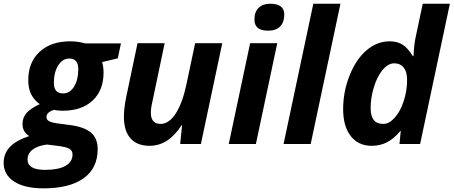

<svg xmlns="http://www.w3.org/2000/svg" viewBox="-76 -780 2457 1040"><path d="M484.9 -386.2Q484.9 -291 425.8 -235.4Q366.2 -180.2 265.1 -180.2Q235.8 -180.2 216.8 -185.1Q175.8 -171.9 175.8 -147Q175.8 -131.3 189.5 -123.8Q203.1 -116.2 233.9 -111.8L300.8 -103Q380.4 -92.8 416.7 -61.8Q453.1 -30.8 453.1 27.8Q453.1 130.9 377.2 185.5Q301.3 240.2 159.2 240.2Q57.1 240.2 0.5 203.4Q-56.2 166.5 -56.2 102.1Q-56.2 51.8 -22.5 16.1Q11.2 -19.5 82 -43Q45.9 -65.9 45.9 -107.9Q45.9 -142.6 67.6 -167.7Q89.4 -192.9 139.2 -215.8Q106.9 -239.7 92 -270.8Q77.1 -301.8 77.1 -345.2Q77.1 -442.4 138.4 -499.3Q199.7 -556.2 305.2 -556.2Q345.2 -556.2 386.2 -544.9H579.1L562 -463.9L477.1 -443.8Q484.9 -418.9 484.9 -386.2ZM299.8 -462.9Q262.2 -462.9 239 -425.3Q215.8 -387.7 215.8 -330.8Q215.8 -273.9 266.1 -273.9Q302.7 -273.9 325.4 -311.3Q348.1 -348.6 348.1 -405.8Q348.1 -462.9 299.8 -462.9ZM73.2 84Q73.2 140.1 168 140.1Q240.7 140.1 278.8 118.4Q316.9 96.7 316.9 56.2Q316.9 37.1 301 26.6Q285.2 16.1 233.9 9.8L178.2 2.9Q127 9.8 100.1 30.8Q73.2 51.8 73.2 84Z M741.2 -168.9Q741.2 -108.9 793.9 -108.9Q838.9 -108.9 875.2 -164.3Q911.6 -219.7 933.1 -319.8L981 -545.9H1127.9L1012.2 0H899.9L910.2 -101.1H907.2Q835.9 9.8 733.9 9.8Q666.5 9.8 630.9 -30.5Q595.2 -70.8 595.2 -147Q595.2 -192.4 606.9 -251L668.9 -545.9H815.9L749 -227.1Q741.2 -195.3 741.2 -168.9Z M1302.2 -673.8Q1302.2 -715.8 1325.2 -737.8Q1348.1 -759.8 1387.2 -759.8Q1463.9 -759.8 1463.9 -701.2Q1463.9 -660.6 1441.9 -637.2Q1419.9 -613.8 1376 -613.8Q1302.2 -613.8 1302.2 -673.8ZM1163.1 0 1278.8 -545.9H1425.8L1310.1 0Z M1460 0 1621.1 -759.8H1768.1L1606.9 0Z M1937 9.8Q1865.7 9.8 1824.2 -42.5Q1782.7 -94.7 1782.7 -189.2Q1782.7 -283.7 1817.6 -371.3Q1852.5 -459 1909.4 -507.6Q1966.3 -556.2 2035.6 -556.2Q2076.2 -556.2 2105 -537.8Q2133.8 -519.5 2159.7 -476.1H2163.6L2164.6 -489.7Q2167.5 -544.4 2176.8 -585L2213.9 -759.8H2360.8L2199.7 0H2087.9L2094.7 -70.8H2092.8Q2058.1 -28.8 2020.5 -9.5Q1982.9 9.8 1937 9.8ZM2001 -108.9Q2031.7 -108.9 2061.8 -142.1Q2091.8 -175.3 2110.4 -231.2Q2128.9 -287.1 2128.9 -345.2Q2128.9 -348.1 2128.9 -351.1Q2128.9 -390.6 2110.6 -413.8Q2092.3 -437 2059.6 -437Q2026.9 -437 1997.3 -402.3Q1967.8 -367.7 1949.7 -309.3Q1931.6 -251 1931.6 -194.8Q1931.6 -108.9 1998.5 -108.9Q2000 -108.9 2001 -108.9Z"/></svg>

Font: Open Sans Hebrew
Style: Bold Italic
Weight: 700
Italic angle: -12°
Foundry: Ascender Corporation, Yanek Iontef
Version: Version 2.001;PS 002.001;hotconv 1.0.70;makeotf.lib2.5.58329